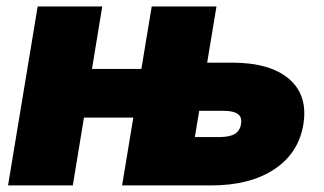

<svg xmlns="http://www.w3.org/2000/svg" viewBox="-20 -562 983 582"><path d="M499.5 0 523.9 -146.5H644.5Q675.3 -146.5 691.2 -155.8Q707 -165 710.4 -185.1Q714.4 -206.5 701.2 -216.3Q688 -226.1 657.7 -226.1H492.2L516.1 -372.1H682.6Q799.3 -372.1 856.7 -322.3Q914.1 -272.5 899.4 -184.1Q884.8 -97.2 811 -48.6Q737.3 0 620.6 0ZM4.4 0 94.2 -542.5H290L200.7 0ZM176.8 -205.6 200.7 -353H466.3L442.4 -205.6ZM350.1 0 439.9 -542.5H636.2L546.4 0Z"/></svg>

Font: Inter 16pt Black
Style: Italic
Weight: 900
Italic angle: -9.3988°
Version: Version 4.001;git-66647c0bb